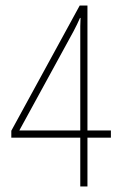

<svg xmlns="http://www.w3.org/2000/svg" viewBox="-20 -769 439 696"><path d="M382 -270H297V-93H271V-270H21V-295L269 -749H297V-296H382ZM271 -296V-641Q271 -660 271 -674Q271 -688 272 -704H270Q260 -681 246.5 -655.5Q233 -630 220 -607L50 -296Z"/></svg>

Font: Noto Sans Telugu UI ExtraCondensed Thin
Style: Regular
Weight: 100
Width: 2
Designer: Jelle Bosma - Monotype Design Team
Foundry: Monotype Imaging Inc.
Version: Version 2.006; ttfautohint (v1.8.4.7-5d5b)